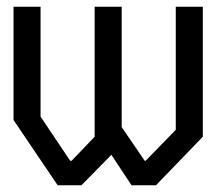

<svg xmlns="http://www.w3.org/2000/svg" viewBox="-20 -548 640 568"><path d="M500 -528V-164L411 -72.5H408L340 -172V-528H260V-143.5L192 -72.5H187.5L100 -203V-528H20V-193L150.5 0H221L309.5 -90L369 0H441.5L580 -143.5V-528Z"/></svg>

Font: Kode Mono
Style: Regular
Weight: 400
Monospace: yes
Designer: Isa Ozler
Foundry: Kadena LLC
Version: Version 1.000;gftools[0.9.28]